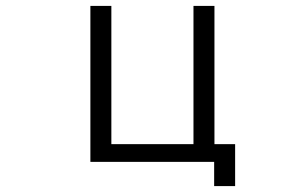

<svg xmlns="http://www.w3.org/2000/svg" viewBox="-20 -518 1040 650"><path d="M776 112V-30H706V-498H635V-30H357V-498H286V30H705V112Z"/></svg>

Font: LINE Seed JP_OTF Regular
Style: Regular
Weight: 400
Designer: LY Corporation & Fontrix & Fontworks
Version: Version 1.002